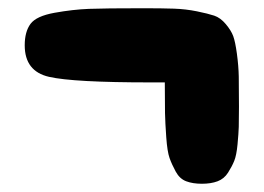

<svg xmlns="http://www.w3.org/2000/svg" viewBox="-20 -456 640 466"><path d="M560 -197Q560 -244 559.5 -270Q559 -296 555 -325.5Q551 -355 546 -368.5Q541 -382 528 -397.5Q515 -413 500 -418Q485 -423 458 -428.5Q431 -434 402 -435Q373 -436 327 -436Q235 -436 196 -434.5Q157 -433 112.5 -425Q68 -417 54 -398Q40 -379 40 -346Q40 -283 99 -269.5Q158 -256 345 -256Q368 -256 380 -256Q380 -205 380.5 -181.5Q381 -158 383.5 -123Q386 -88 391.5 -72.5Q397 -57 406.5 -39.5Q416 -22 432 -16Q448 -10 470 -10Q492 -10 508 -16Q524 -22 533.5 -37Q543 -52 548.5 -65.5Q554 -79 556.5 -105.5Q559 -132 559.5 -148Q560 -164 560 -197Z"/></svg>

Font: Cherry Bomb
Style: Regular
Weight: 400
Designer: satsuyako
Foundry: satsuyako
Version: Version 4.0